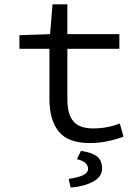

<svg xmlns="http://www.w3.org/2000/svg" viewBox="-20 -642 640 878"><path d="M303.2 215.8 293.9 175.8Q382.8 164.1 382.8 130.9Q382.8 97.7 332 85.9L350.1 47.9Q400.9 55.7 423.8 73.2Q446.8 91.8 446.8 128.9Q446.8 166 405.8 188.5Q364.7 210.9 303.2 215.8ZM206.1 -189V-418.9H68.8V-481L209 -485.8L220.2 -622.1H288.1V-485.8H525.9V-418.9H288.1V-188Q288.1 -120.1 315.4 -87.4Q342.8 -54.7 406.2 -54.7Q469.7 -54.7 527.8 -77.1L544.9 -17.1Q466.8 11.7 393.1 12.2Q292 12.7 249 -40Q206.1 -92.8 206.1 -189Z"/></svg>

Font: SourceCodePro-Regular
Style: Regular
Weight: 400
Monospace: yes
Designer: Paul D. Hunt
Foundry: Adobe Systems Incorporated
Version: Version 1.009;PS 1.000;hotconv 1.0.70;makeotf.lib2.5.5900